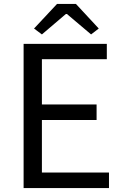

<svg xmlns="http://www.w3.org/2000/svg" viewBox="-20 -956 628 976"><path d="M100 0H534V-79H193V-346H471V-425H193V-655H523V-733H100ZM153 -811 193 -781 315 -885H320L443 -781L482 -811L366 -936H270Z"/></svg>

Font: Noto Sans CJK KR Regular
Style: Regular
Weight: 400
Designer: Ryoko NISHIZUKA (kana & ideographs); Paul D. Hunt (Latin, Greek & Cyrillic); Wenlong ZHANG (bopomofo); Sandoll Communica
Foundry: Adobe Systems Incorporated
Version: Version 1.004;PS 1.004;hotconv 1.0.82;makeotf.lib2.5.63406